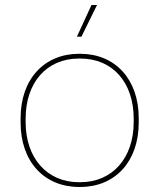

<svg xmlns="http://www.w3.org/2000/svg" viewBox="-20 -739 634 764"><path d="M304 -593 366 -719H344L286 -593ZM295 5H299C439 5 532 -97 532 -251V-269C532 -423 439 -525 299 -525H295C155 -525 62 -423 62 -269V-251C62 -97 155 5 295 5ZM294 -14C167 -14 82 -110 82 -253V-267C82 -410 165 -506 294 -506H300C429 -506 512 -410 512 -267V-253C512 -110 427 -14 300 -14Z"/></svg>

Font: Fixel Text Thin
Style: Regular
Weight: 100
Width: 4
Designer: AlfaBravo + MacPaw
Foundry: Kyrylo Tkachov, Marchela Mozhyna, Serhii Makarenko, Maria Weinstein, Zakhar Kryvoshyya
Version: Version 1.211